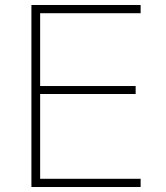

<svg xmlns="http://www.w3.org/2000/svg" viewBox="-20 -750 665 770"><path d="M106 0V-730H544V-697H141V-405H524V-373H141V-33H544V0Z"/></svg>

Font: M PLUS 2 Thin ExtraLight
Style: Regular
Weight: 250
Version: Version 1.001